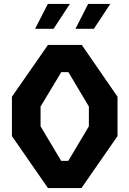

<svg xmlns="http://www.w3.org/2000/svg" viewBox="-20 -959 660 979"><path d="M40.8 -265V-465.8L224.6 -730H397L579.2 -465.8V-265L395.3 0H224.6ZM328.2 -138.8 433.2 -315V-415.8L328.8 -591.2H292.4L186.8 -415.8V-315L291.8 -138.8ZM429.5 -939H542.4L458.6 -812.1H364.8ZM224 -939H336.4L253.1 -812.1H158.8Z"/></svg>

Font: Monaspace Krypton Var
Style: Regular
Weight: 400
Designer: Riley Cran and the Lettermatic Team
Version: Version 1.101 (Monaspace Krypton Var)